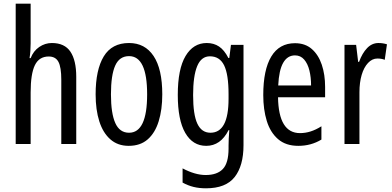

<svg xmlns="http://www.w3.org/2000/svg" viewBox="-20 -780 2125 1040"><path d="M146 -545Q146 -501 140 -465H146Q161 -504 192.5 -525.5Q224 -547 261 -547Q330 -547 361.5 -500Q393 -453 393 -364V0H312V-348Q312 -416 296.5 -445Q281 -474 244 -474Q192 -474 169 -427Q146 -380 146 -279V0H65V-760H146Z M859 -269Q859 -186 839.5 -123Q820 -60 780 -25Q740 10 677 10Q618 10 578 -25Q538 -60 518 -122.5Q498 -185 498 -269Q498 -402 542 -474.5Q586 -547 679 -547Q765 -547 812 -476.5Q859 -406 859 -269ZM581 -269Q581 -166 604.5 -113.5Q628 -61 679 -61Q777 -61 777 -269Q777 -476 679 -476Q627 -476 604 -424.5Q581 -373 581 -269Z M1100 -547Q1138 -547 1166.5 -528Q1195 -509 1217 -466H1222L1231 -537H1299V6Q1299 118 1251 179Q1203 240 1096 240Q1059 240 1028.5 232.5Q998 225 969 209V132Q1037 168 1094 168Q1156 168 1187 135.5Q1218 103 1218 25V9Q1218 -8 1219 -29.5Q1220 -51 1222 -75H1218Q1175 10 1097 10Q1024 10 983.5 -60Q943 -130 943 -266Q943 -406 985 -476.5Q1027 -547 1100 -547ZM1117 -475Q1070 -475 1048 -421.5Q1026 -368 1026 -265Q1026 -159 1049 -110Q1072 -61 1120 -61Q1218 -61 1218 -245V-270Q1218 -377 1194 -426Q1170 -475 1117 -475Z M1578 -546Q1633 -546 1669 -514.5Q1705 -483 1723 -429.5Q1741 -376 1741 -309V-253H1486Q1489 -59 1605 -59Q1634 -59 1662.5 -68Q1691 -77 1721 -96V-24Q1665 10 1596 10Q1528 10 1486 -26.5Q1444 -63 1425 -125Q1406 -187 1406 -265Q1406 -402 1449.5 -474Q1493 -546 1578 -546ZM1578 -480Q1537 -480 1514 -440Q1491 -400 1487 -317H1665Q1665 -361 1656 -398Q1647 -435 1627.5 -457.5Q1608 -480 1578 -480Z M2030 -547Q2054 -547 2076 -540L2064 -456Q2047 -463 2024 -463Q1996 -463 1973.5 -439Q1951 -415 1939 -374Q1927 -333 1927 -280V0H1846V-537H1909L1920 -445H1925Q1942 -492 1968.5 -519.5Q1995 -547 2030 -547Z"/></svg>

Font: Noto Sans Malayalam ExtraCondensed
Style: Regular
Weight: 400
Width: 2
Designer: Jelle Bosma - Monotype Design Team
Foundry: Monotype Imaging Inc.
Version: Version 2.104; ttfautohint (v1.8.4.7-5d5b)